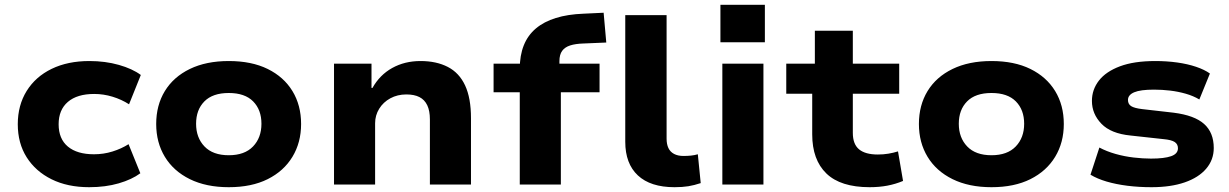

<svg xmlns="http://www.w3.org/2000/svg" viewBox="-20 -768 5115 799"><path d="M351 11Q261 11 194.5 -22Q128 -55 91 -113.5Q54 -172 54 -251Q54 -330 91 -389.5Q128 -449 195 -481.5Q262 -514 352 -514Q418 -514 474.5 -498Q531 -482 566 -456L517 -334Q486 -354 448.5 -365.5Q411 -377 372 -377Q301 -377 262.5 -344Q224 -311 224 -251Q224 -190 262.5 -158Q301 -126 371 -126Q411 -126 448 -137.5Q485 -149 515 -168L564 -47Q529 -21 474 -5Q419 11 351 11Z M932 11Q838 11 770 -22.5Q702 -56 666 -115.5Q630 -175 630 -252Q630 -330 666 -389Q702 -448 770 -481Q838 -514 932 -514Q1027 -514 1094 -481Q1161 -448 1197 -389Q1233 -330 1233 -252Q1233 -175 1197 -115.5Q1161 -56 1094 -22.5Q1027 11 932 11ZM932 -122Q998 -122 1033 -158.5Q1068 -195 1068 -253Q1068 -311 1033.5 -346Q999 -381 932 -381Q865 -381 830.5 -346Q796 -311 796 -253Q796 -195 831 -158.5Q866 -122 932 -122Z M1370 0V-503H1526V-402H1530Q1560 -456 1612 -485Q1664 -514 1730 -514Q1796 -514 1843.5 -489.5Q1891 -465 1915.5 -412.5Q1940 -360 1940 -276V0H1769V-271Q1769 -307 1758 -330Q1747 -353 1725.5 -364Q1704 -375 1671 -375Q1634 -375 1604.5 -359Q1575 -343 1558 -315.5Q1541 -288 1541 -255V0Z M2143 0V-384H2034V-503H2185L2143 -459V-482Q2143 -593 2210 -649.5Q2277 -706 2408 -711L2492 -715L2503 -591L2408 -587Q2375 -586 2353 -579Q2331 -572 2319.5 -556.5Q2308 -541 2308 -513V-488L2283 -503H2475V-384H2314V0ZM2787 11Q2687 11 2634.5 -38Q2582 -87 2582 -178V-705H2754V-191Q2754 -168 2761.5 -152Q2769 -136 2785 -127.5Q2801 -119 2824 -119Q2841 -119 2855.5 -120.5Q2870 -122 2884 -126L2896 -6Q2869 3 2844.5 7Q2820 11 2787 11Z M2978 -592V-748H3163V-592ZM2986 0V-503H3157V0Z M3599 11Q3478 11 3419 -46Q3360 -103 3360 -209V-378H3252V-503H3371V-640H3529V-503H3722V-378H3529V-215Q3529 -168 3555 -146.5Q3581 -125 3633 -125Q3656 -125 3677 -128.5Q3698 -132 3717 -138L3738 -15Q3707 -2 3673 4.5Q3639 11 3599 11Z M4106 11Q4012 11 3944 -22.5Q3876 -56 3840 -115.5Q3804 -175 3804 -252Q3804 -330 3840 -389Q3876 -448 3944 -481Q4012 -514 4106 -514Q4201 -514 4268 -481Q4335 -448 4371 -389Q4407 -330 4407 -252Q4407 -175 4371 -115.5Q4335 -56 4268 -22.5Q4201 11 4106 11ZM4106 -122Q4172 -122 4207 -158.5Q4242 -195 4242 -253Q4242 -311 4207.5 -346Q4173 -381 4106 -381Q4039 -381 4004.5 -346Q3970 -311 3970 -253Q3970 -195 4005 -158.5Q4040 -122 4106 -122Z M4772 11Q4719 11 4671.5 5Q4624 -1 4585 -12.5Q4546 -24 4518 -41L4555 -154Q4585 -138 4622 -127.5Q4659 -117 4697.5 -112.5Q4736 -108 4770 -108Q4825 -108 4853.5 -118Q4882 -128 4882 -151Q4882 -168 4868.5 -177Q4855 -186 4822 -189L4685 -204Q4603 -212 4563.5 -253Q4524 -294 4524 -348Q4524 -395 4553 -432.5Q4582 -470 4640.5 -492Q4699 -514 4788 -514Q4835 -514 4878.5 -508Q4922 -502 4957.5 -490Q4993 -478 5015 -462L4971 -354Q4946 -369 4914.5 -378Q4883 -387 4849.5 -391Q4816 -395 4782 -395Q4726 -395 4700 -384Q4674 -373 4674 -352Q4674 -335 4687 -326.5Q4700 -318 4733 -314L4864 -299Q4951 -288 4991 -252Q5031 -216 5031 -152Q5031 -103 4999.5 -66Q4968 -29 4910 -9Q4852 11 4772 11Z"/></svg>

Font: Nunito Sans 7pt SemiExpanded ExtraBold
Style: Regular
Weight: 800
Width: 6
Designer: Vernon Adams
Foundry: Vernon Adams
Version: Version 3.101;gftools[0.9.27]